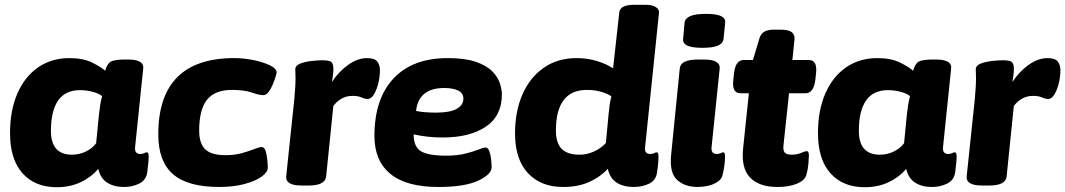

<svg xmlns="http://www.w3.org/2000/svg" viewBox="-20 -774 4455 803"><path d="M218 9Q126 9 74 -49.5Q22 -108 22 -217Q22 -312 52.5 -382.5Q83 -453 139 -492Q195 -531 271 -531Q328 -531 366 -512Q404 -493 420 -478Q426 -501 438 -512.5Q450 -524 494 -525H515Q583 -525 579 -488L545 -159Q542 -130 567 -130Q576 -130 583 -133.5Q590 -137 594 -137Q602 -137 602 -118Q602 -110 600.5 -94.5Q599 -79 596 -54Q591 -20 562 -6Q533 8 499 8Q457 8 428.5 -10Q400 -28 391 -68Q362 -33 317.5 -12Q273 9 218 9ZM280 -127Q313 -127 340.5 -141Q368 -155 382 -175L394 -296Q396 -316 399 -334.5Q402 -353 407 -372Q396 -382 369.5 -389.5Q343 -397 315 -397Q253 -397 223 -353.5Q193 -310 193 -227Q193 -176 215.5 -151.5Q238 -127 280 -127Z M897 8Q765 8 703.5 -45.5Q642 -99 642 -212Q642 -531 960 -531Q1000 -531 1041 -522.5Q1082 -514 1109.5 -500.5Q1137 -487 1137 -471Q1137 -468 1132.5 -453Q1128 -438 1120.5 -420Q1113 -402 1103 -389Q1093 -376 1081 -376Q1065 -376 1033 -387Q1001 -398 950 -398Q879 -398 846 -357Q813 -316 813 -228Q813 -174 838.5 -149.5Q864 -125 923 -125Q961 -125 991.5 -133.5Q1022 -142 1043 -150.5Q1064 -159 1074 -159Q1086 -159 1091 -142.5Q1096 -126 1098 -105.5Q1100 -85 1100 -72Q1100 -54 1074.5 -35.5Q1049 -17 1003 -4.5Q957 8 897 8Z M1242 2Q1173 2 1177 -37L1211 -360Q1213 -383 1214.5 -406Q1216 -429 1216 -446Q1216 -458 1215.5 -466.5Q1215 -475 1215 -484Q1215 -500 1235.5 -508Q1256 -516 1283 -519Q1310 -522 1330 -522Q1350 -522 1361 -517.5Q1372 -513 1374 -494Q1376 -475 1368 -431Q1397 -475 1436.5 -503Q1476 -531 1515 -531Q1547 -531 1558 -516.5Q1569 -502 1569 -481Q1569 -453 1562 -425Q1555 -397 1543.5 -378.5Q1532 -360 1518 -360Q1506 -360 1492 -366.5Q1478 -373 1454 -373Q1428 -373 1407 -360.5Q1386 -348 1374 -330L1344 -36Q1340 2 1270 2Z M1813 8Q1679 8 1612.5 -47Q1546 -102 1546 -205Q1546 -361 1626 -446Q1706 -531 1852 -531Q1925 -531 1970 -515.5Q2015 -500 2038.5 -476Q2062 -452 2070.5 -426Q2079 -400 2079 -379Q2079 -289 2011.5 -244Q1944 -199 1832 -199Q1797 -199 1767 -202.5Q1737 -206 1710 -212Q1710 -160 1740.5 -141.5Q1771 -123 1846 -123Q1892 -123 1926 -131.5Q1960 -140 1981 -148.5Q2002 -157 2010 -157Q2021 -157 2026.5 -142Q2032 -127 2034 -107.5Q2036 -88 2036 -74Q2036 -45 1980 -18.5Q1924 8 1813 8ZM1803 -303Q1863 -303 1890.5 -319Q1918 -335 1918 -361Q1918 -385 1896 -395.5Q1874 -406 1838 -406Q1731 -406 1720 -310Q1738 -306 1760.5 -304.5Q1783 -303 1803 -303Z M2335 8Q2242 8 2188 -50Q2134 -108 2134 -216Q2134 -308 2165 -379Q2196 -450 2254 -490.5Q2312 -531 2392 -531Q2437 -531 2477.5 -518.5Q2518 -506 2544 -488L2570 -722Q2573 -754 2633 -754H2679Q2709 -754 2723.5 -744Q2738 -734 2736 -720L2678 -159Q2674 -130 2700 -130Q2709 -130 2716 -133.5Q2723 -137 2727 -137Q2734 -137 2734 -118Q2734 -110 2733 -94.5Q2732 -79 2728 -54Q2724 -20 2695 -6Q2666 8 2631 8Q2588 8 2559.5 -10Q2531 -28 2522 -68Q2491 -34 2444.5 -13Q2398 8 2335 8ZM2404 -127Q2436 -127 2465.5 -141Q2495 -155 2514 -176L2525 -294Q2527 -315 2529.5 -333.5Q2532 -352 2537 -371Q2524 -381 2496 -389.5Q2468 -398 2435 -398Q2305 -398 2305 -228Q2305 -176 2329 -151.5Q2353 -127 2404 -127Z M2899 8Q2843 8 2811 -22.5Q2779 -53 2787 -128L2823 -488Q2827 -525 2898 -525H2924Q2960 -525 2976 -515Q2992 -505 2990 -488L2956 -159Q2953 -130 2978 -130Q2987 -130 2994 -133.5Q3001 -137 3004 -137Q3009 -137 3011 -131.5Q3013 -126 3012 -111Q3012 -99 3009 -78Q3006 -57 3001 -38Q2996 -23 2979.5 -12.5Q2963 -2 2941.5 3Q2920 8 2899 8ZM2918 -574Q2873 -574 2854 -583.5Q2835 -593 2837 -611L2843 -679Q2845 -697 2866.5 -706.5Q2888 -716 2933 -716Q2977 -716 2996 -706.5Q3015 -697 3013 -679L3006 -611Q3004 -593 2983 -583.5Q2962 -574 2918 -574Z M3232 8Q3155 8 3117 -31.5Q3079 -71 3088 -154L3112 -384H3077Q3040 -384 3047 -440L3050 -468Q3056 -523 3091 -523H3129L3156 -613Q3162 -633 3176.5 -641.5Q3191 -650 3218 -650H3244Q3277 -650 3290.5 -640Q3304 -630 3303 -611L3294 -523H3363Q3399 -523 3393 -468L3390 -440Q3383 -384 3349 -384H3280L3257 -169Q3254 -145 3262 -136Q3270 -127 3291 -127Q3313 -127 3330.5 -134.5Q3348 -142 3354 -142Q3363 -142 3363 -123Q3363 -113 3361 -89Q3359 -65 3352 -41Q3345 -19 3312.5 -5.5Q3280 8 3232 8Z M3597 9Q3505 9 3453 -49.5Q3401 -108 3401 -217Q3401 -312 3431.5 -382.5Q3462 -453 3518 -492Q3574 -531 3650 -531Q3707 -531 3745 -512Q3783 -493 3799 -478Q3805 -501 3817 -512.5Q3829 -524 3873 -525H3894Q3962 -525 3958 -488L3924 -159Q3921 -130 3946 -130Q3955 -130 3962 -133.5Q3969 -137 3973 -137Q3981 -137 3981 -118Q3981 -110 3979.5 -94.5Q3978 -79 3975 -54Q3970 -20 3941 -6Q3912 8 3878 8Q3836 8 3807.5 -10Q3779 -28 3770 -68Q3741 -33 3696.5 -12Q3652 9 3597 9ZM3659 -127Q3692 -127 3719.5 -141Q3747 -155 3761 -175L3773 -296Q3775 -316 3778 -334.5Q3781 -353 3786 -372Q3775 -382 3748.5 -389.5Q3722 -397 3694 -397Q3632 -397 3602 -353.5Q3572 -310 3572 -227Q3572 -176 3594.5 -151.5Q3617 -127 3659 -127Z M4088 2Q4019 2 4023 -37L4057 -360Q4059 -383 4060.5 -406Q4062 -429 4062 -446Q4062 -458 4061.5 -466.5Q4061 -475 4061 -484Q4061 -500 4081.5 -508Q4102 -516 4129 -519Q4156 -522 4176 -522Q4196 -522 4207 -517.5Q4218 -513 4220 -494Q4222 -475 4214 -431Q4243 -475 4282.5 -503Q4322 -531 4361 -531Q4393 -531 4404 -516.5Q4415 -502 4415 -481Q4415 -453 4408 -425Q4401 -397 4389.5 -378.5Q4378 -360 4364 -360Q4352 -360 4338 -366.5Q4324 -373 4300 -373Q4274 -373 4253 -360.5Q4232 -348 4220 -330L4190 -36Q4186 2 4116 2Z"/></svg>

Font: Asap Semi Expanded Semi Expanded ExtraBold
Style: Italic
Weight: 800
Width: 6
Italic angle: -6°
Designer: Pablo Cosgaya
Foundry: Omnibus-Type
Version: Version 3.001; ttfautohint (v1.8.4.7-5d5b)